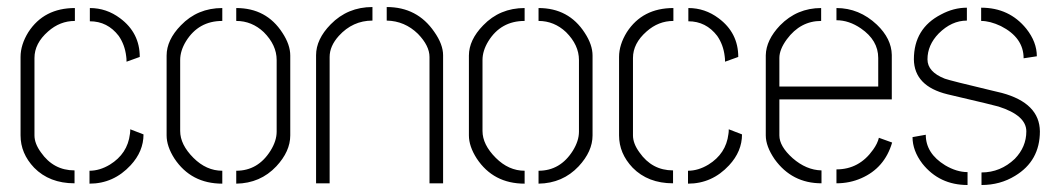

<svg xmlns="http://www.w3.org/2000/svg" viewBox="-20 -527 3029 552"><path d="M39.1 -137.7Q39.1 -85.9 78.1 -44.9Q122.1 0 194.3 0V-37.1Q133.8 -37.1 97.7 -88.9Q79.1 -114.3 79.1 -137.7V-360.4Q79.1 -402.3 118.2 -436.5Q152.3 -466.8 195.3 -466.8V-503.9Q106.4 -503.9 61.5 -434.6Q39.1 -398.4 39.1 -363.3ZM238.3 -465.8Q289.1 -465.8 321.3 -423.8Q338.9 -398.4 342.8 -365.2Q343.8 -359.4 343.8 -349.6L381.8 -363.3Q381.8 -432.6 325.2 -474.6Q286.1 -503.9 238.3 -503.9ZM237.3 1Q306.6 1 355.5 -51.8Q392.6 -91.8 392.6 -140.6L354.5 -155.3Q354.5 -146.5 353.5 -141.6Q346.7 -85 295.9 -53.7Q266.6 -36.1 237.3 -36.1Z M459 -137.7V-367.2Q459 -412.1 500 -454.1Q547.9 -503.9 619.1 -503.9V-466.8Q550.8 -466.8 514.6 -408.2Q498 -380.9 498 -354.5V-150.4Q498 -111.3 536.1 -73.2Q573.2 -36.1 619.1 -36.1V1Q529.3 1 481.4 -71.3Q459 -106.4 459 -137.7ZM659.2 1V-36.1Q721.7 -36.1 757.8 -93.8Q775.4 -122.1 775.4 -148.4V-354.5Q775.4 -397.5 738.3 -434.6Q704.1 -466.8 659.2 -466.8V-503.9Q746.1 -503.9 792 -432.6Q814.5 -398.4 814.5 -367.2V-137.7Q814.5 -91.8 774.4 -48.8Q728.5 0 659.2 1Z M888.7 0V-368.2Q888.7 -414.1 930.7 -457Q979.5 -506.8 1050.8 -506.8V-467.8Q994.1 -467.8 954.1 -423.8Q927.7 -394.5 927.7 -363.3V0ZM1091.8 -467.8V-506.8Q1179.7 -506.8 1228.5 -435.5Q1253.9 -399.4 1253.9 -368.2V0H1214.8V-363.3Q1214.8 -395.5 1181.6 -429.7Q1143.6 -466.8 1091.8 -467.8Z M1328.1 -137.7V-367.2Q1328.1 -412.1 1369.1 -454.1Q1417 -503.9 1488.3 -503.9V-466.8Q1419.9 -466.8 1383.8 -408.2Q1367.2 -380.9 1367.2 -354.5V-150.4Q1367.2 -111.3 1405.3 -73.2Q1442.4 -36.1 1488.3 -36.1V1Q1398.4 1 1350.6 -71.3Q1328.1 -106.4 1328.1 -137.7ZM1528.3 1V-36.1Q1590.8 -36.1 1627 -93.8Q1644.5 -122.1 1644.5 -148.4V-354.5Q1644.5 -397.5 1607.4 -434.6Q1573.2 -466.8 1528.3 -466.8V-503.9Q1615.2 -503.9 1661.1 -432.6Q1683.6 -398.4 1683.6 -367.2V-137.7Q1683.6 -91.8 1643.6 -48.8Q1597.7 0 1528.3 1Z M1759.8 -137.7Q1759.8 -85.9 1798.8 -44.9Q1842.8 0 1915 0V-37.1Q1854.5 -37.1 1818.4 -88.9Q1799.8 -114.3 1799.8 -137.7V-360.4Q1799.8 -402.3 1838.9 -436.5Q1873 -466.8 1916 -466.8V-503.9Q1827.1 -503.9 1782.2 -434.6Q1759.8 -398.4 1759.8 -363.3ZM1959 -465.8Q2009.8 -465.8 2042 -423.8Q2059.6 -398.4 2063.5 -365.2Q2064.5 -359.4 2064.5 -349.6L2102.5 -363.3Q2102.5 -432.6 2045.9 -474.6Q2006.8 -503.9 1959 -503.9ZM1958 1Q2027.3 1 2076.2 -51.8Q2113.3 -91.8 2113.3 -140.6L2075.2 -155.3Q2075.2 -146.5 2074.2 -141.6Q2067.4 -85 2016.6 -53.7Q1987.3 -36.1 1958 -36.1Z M2181.6 -137.7V-368.2Q2182.6 -412.1 2222.7 -454.1Q2271.5 -503.9 2340.8 -503.9V-466.8Q2281.2 -466.8 2242.2 -414.1Q2220.7 -384.8 2220.7 -360.4V-278.3H2504.9V-360.4Q2504.9 -411.1 2455.1 -445.3Q2420.9 -468.8 2384.8 -468.8V-503.9Q2450.2 -503.9 2501 -456.1Q2543 -416 2543.9 -369.1V-241.2H2220.7V-137.7Q2220.7 -106.4 2258.8 -72.3Q2297.9 -38.1 2341.8 -37.1V0Q2256.8 0 2207 -69.3Q2181.6 -106.4 2181.6 -137.7ZM2384.8 0V-40Q2450.2 -40 2490.2 -96.7Q2502.9 -114.3 2506.8 -130.9L2544.9 -117.2Q2523.4 -43.9 2456.1 -14.6Q2422.9 0 2384.8 0Z M2603.5 -132.8 2641.6 -139.6Q2641.6 -85.9 2697.3 -51.8Q2730.5 -32.2 2761.7 -32.2V4.9Q2680.7 4.9 2631.8 -56.6Q2603.5 -93.8 2603.5 -132.8ZM2607.4 -356.4Q2607.4 -445.3 2685.5 -485.4Q2721.7 -504.9 2759.8 -504.9V-467.8Q2715.8 -467.8 2678.7 -430.7Q2646.5 -397.5 2646.5 -356.4Q2646.5 -320.3 2696.3 -300.8Q2712.9 -294.9 2832 -266.6Q2847.7 -262.7 2860.4 -259.8Q2968.8 -230.5 2969.7 -149.4Q2969.7 -64.5 2898.4 -21.5Q2855.5 4.9 2801.8 4.9V-31.2Q2856.4 -31.2 2897.5 -70.3Q2930.7 -104.5 2930.7 -149.4Q2930.7 -195.3 2850.6 -220.7Q2837.9 -224.6 2716.8 -252.9Q2710 -254.9 2704.1 -255.9Q2608.4 -279.3 2607.4 -356.4ZM2800.8 -466.8V-504.9Q2881.8 -504.9 2930.7 -444.3Q2960.9 -406.2 2960.9 -365.2L2922.9 -359.4Q2922.9 -418.9 2857.4 -452.1Q2826.2 -466.8 2800.8 -466.8Z"/></svg>

Font: Post No Bills Colombo
Style: Light
Weight: 400
Designer: Kosala Senevirathne, Siva Puranthara, Lasantha Premarathna, Tharique Azeez
Foundry: Mooniak
Version: Version 1.220 ; ttfautohint (v1.5)